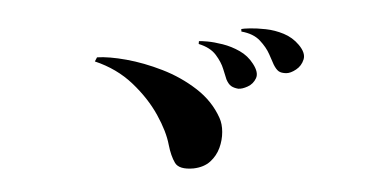

<svg xmlns="http://www.w3.org/2000/svg" viewBox="-38 -642 1075 537"><g transform="rotate(5 500.0 -374.0)"><path d="M581 -319Q590 -303 592 -280.5Q594 -258 588 -235.5Q582 -213 566 -195.5Q550 -178 521 -172Q481 -165 468 -183Q455 -201 446 -232Q436 -268 406.5 -312Q377 -356 330 -393.5Q283 -431 220 -446L225 -458Q258 -463 307.5 -458.5Q357 -454 410.5 -438.5Q464 -423 510 -393.5Q556 -364 581 -319ZM661 -478Q679 -455 673 -438.5Q667 -422 652 -413.5Q637 -405 626 -405Q614 -406 606 -410.5Q598 -415 591 -428Q587 -437 579.5 -456Q572 -475 555 -494Q538 -513 505 -520V-528Q510 -529 528.5 -529Q547 -529 572 -525Q597 -521 621 -510Q645 -499 661 -478ZM784 -542Q805 -521 801 -502.5Q797 -484 782.5 -472.5Q768 -461 756 -460Q742 -459 734.5 -463.5Q727 -468 719 -481Q714 -490 704 -508.5Q694 -527 674.5 -544.5Q655 -562 621 -565L620 -572Q626 -574 644.5 -576Q663 -578 688.5 -577.5Q714 -577 739.5 -569Q765 -561 784 -542Z"/></g></svg>

Font: Kaisei Tokumin
Style: Bold
Weight: 700
Designer: Font-Kai, 金井和夫
Foundry: KAZUO KANAI
Version: Version 5.003